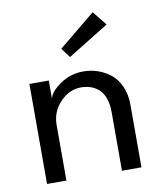

<svg xmlns="http://www.w3.org/2000/svg" viewBox="-76 -714 658 776"><g transform="rotate(-10 253.0 -326.0)"><path d="M235 -489 206 -528 356.5 -651.5 403.5 -593ZM277 -422.5Q308 -422.5 336.5 -412.8Q365 -403 389 -383.8Q413 -364.5 427.5 -331.8Q442 -299 442 -257V0H362V-240.5Q362 -301 333.5 -330.8Q305 -360.5 257 -360.5Q209 -360.5 171.5 -321.5Q134 -282.5 134 -227.5V0H54.5V-410.5H134V-336Q140.5 -365 183 -393.8Q225.5 -422.5 277 -422.5Z"/></g></svg>

Font: League Spartan
Style: Regular
Weight: 350
Foundry: The League of Moveable Type
Version: Version 2.002